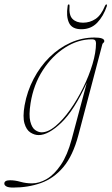

<svg xmlns="http://www.w3.org/2000/svg" viewBox="-98 -602 504 867"><path d="M256 8Q231.5 101 188 152.5Q144.5 204 86.8 224.5Q29 245 -38.5 245Q-60 245 -69.2 239.8Q-78.5 234.5 -78.5 227Q-78.5 212 -52.5 212Q-30 212 -5.5 219Q19 226 46.5 226Q79.5 226 113.5 206Q147.5 186 177 142.2Q206.5 98.5 225.5 27.5L294 -228.5Q237 -103.5 178.8 -47.8Q120.5 8 76.5 8Q57.5 8 39.2 -3.8Q21 -15.5 12.5 -44.8Q4 -74 13 -126Q24.5 -190 53.8 -245.8Q83 -301.5 125.5 -343.5Q168 -385.5 220 -409Q272 -432.5 328.5 -432.5Q373 -432.5 373 -416.5Q373 -411.5 369 -408.8Q365 -406 364 -401.5ZM40 -136Q31.5 -82 38.8 -53.5Q46 -25 60.8 -14.8Q75.5 -4.5 90 -4.5Q119 -4.5 152.5 -32.5Q186 -60.5 218.5 -106.2Q251 -152 277.5 -206Q304 -260 319.8 -312.8Q335.5 -365.5 335.5 -406.5Q335.5 -415 331.8 -419.8Q328 -424.5 316.5 -424.5Q255 -424.5 196.5 -387.5Q138 -350.5 95.8 -285.5Q53.5 -220.5 40 -136ZM277 -499.5Q308 -499.5 333.5 -516.5Q359 -533.5 376 -575.5Q379 -582 382.5 -582Q386.5 -582 384.5 -574.5Q369 -528.5 340.8 -499.2Q312.5 -470 269.5 -470Q227 -470 213.5 -499.2Q200 -528.5 207.5 -574.5Q208 -582 212.5 -582Q216.5 -582 216 -575.5Q212.5 -533.5 229.5 -516.5Q246.5 -499.5 277 -499.5Z"/></svg>

Font: Fraunces 144pt Thin
Style: Italic
Weight: 100
Italic angle: -16°
Version: Version 1.000;[b76b70a41]